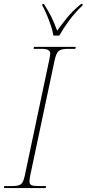

<svg xmlns="http://www.w3.org/2000/svg" viewBox="-32 -951 438 971"><path d="M-12 0 -10 -10H28Q62 -10 74 -19.5Q86 -29 93 -61L217 -648Q219 -659 220.5 -666.5Q222 -674 222 -680Q222 -692 212 -698Q202 -704 176 -704H138L140 -714H351L349 -704H311Q277 -704 264.5 -693Q252 -682 244 -645L122 -69Q117 -46 117 -33Q117 -19 127.5 -14.5Q138 -10 164 -10H201L199 0ZM238 -771Q235 -793 225.5 -821Q216 -849 204.5 -876.5Q193 -904 182 -923V-931H190Q214 -894 228.5 -864Q243 -834 257 -796Q279 -826 307 -861Q335 -896 378 -931H386L385 -923Q346 -886 317 -846.5Q288 -807 268 -771Z"/></svg>

Font: Noto Serif Display SemiCondensed Thin
Style: Italic
Weight: 100
Width: 4
Italic angle: -12°
Designer: Monotype Design Team
Foundry: Monotype Imaging Inc.
Version: Version 2.009